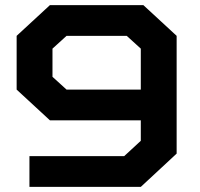

<svg xmlns="http://www.w3.org/2000/svg" viewBox="-20 -730 780 750"><path d="M540 -710 670 -590V-130L530 0H95V-120H465L530 -180V-260H175L45 -380V-590L175 -710ZM185 -430 240 -380H530V-540L475 -590H240L185 -540Z"/></svg>

Font: Squares Bold
Style: Regular
Weight: 400
Designer: Typetype
Foundry: Typetype
Version: Version 001.000